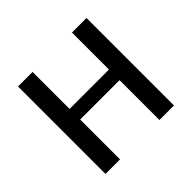

<svg xmlns="http://www.w3.org/2000/svg" viewBox="-134 -674 820 820"><g transform="rotate(-45 276.0 -264.0)"><path d="M157.2 -528.3V-304.7H395V-528.3H482.9V0H395V-240.7H157.2V0H69.3V-528.3Z"/></g></svg>

Font: Arial
Style: Regular
Weight: 400
Designer: Steve Matteson
Foundry: Ascender Corporation
Version: Version 2.00.3